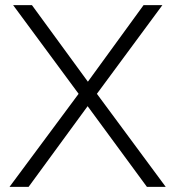

<svg xmlns="http://www.w3.org/2000/svg" viewBox="-20 -725 680 745"><path d="M17 0 285 -361 31 -705H104L321 -408L537 -705H610L356 -361L623 0H550L320 -313L91 0Z"/></svg>

Font: Nunito Sans Light
Style: Regular
Weight: 300
Designer: Vernon Adams
Foundry: Vernon Adams
Version: Version 3.101; ttfautohint (v1.8.4.7-5d5b);gftools[0.9.27]